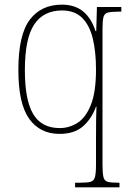

<svg xmlns="http://www.w3.org/2000/svg" viewBox="-20 -566 563 826"><path d="M303 240V220H326Q356 220 370 216Q384 212 388.5 195.5Q393 179 393 143V29Q393 -15 393.5 -54Q394 -93 395 -107H393Q374 -55 337 -22.5Q300 10 236 10Q152 10 105.5 -55Q59 -120 59 -265Q59 -416 108 -481Q157 -546 246 -546Q303 -546 338.5 -516Q374 -486 391 -432H394L397 -536H502V-516H494Q460 -516 444.5 -512Q429 -508 425 -492Q421 -476 421 -441V143Q421 179 425 195.5Q429 212 443 216Q457 220 486 220H494V240ZM237 -15Q278 -15 313.5 -37.5Q349 -60 371 -115Q393 -170 393 -267Q393 -344 379 -401Q365 -458 333 -489.5Q301 -521 247 -521Q167 -521 127 -460.5Q87 -400 87 -264Q87 -135 123 -75Q159 -15 237 -15Z"/></svg>

Font: Noto Serif Georgian SemiCondensed Thin
Style: Regular
Weight: 100
Width: 4
Designer: Monotype Design Team, Akaki Razmadze
Foundry: Google LLC
Version: Version 2.003; ttfautohint (v1.8.4.7-5d5b)